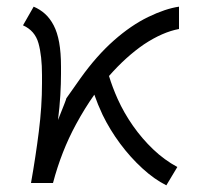

<svg xmlns="http://www.w3.org/2000/svg" viewBox="-20 -548 606 576"><path d="M479 8Q443 -10 407 -43Q371 -76 340.5 -117Q310 -158 288 -203Q273 -235 263 -264Q234 -223 208 -175Q164 -94 139 1H73Q87 -78 96.5 -153.5Q106 -229 106 -298Q106 -305 106 -312Q106 -317 106 -323Q106 -380 95.5 -418Q85 -456 49 -472L81 -528Q100 -520 115 -506.5Q130 -493 141 -472Q152 -451 157.5 -420.5Q163 -390 163 -348Q163 -337 163 -326Q163 -297 161 -262.5Q159 -228 154 -188Q179 -250 179 -253Q179 -253 179 -253Q179 -253 179 -253Q183 -258 222 -314Q270 -381 321.5 -426.5Q373 -472 424.5 -497Q476 -522 517 -528V-461Q468 -452 412 -415Q358 -378 307 -320Q317 -287 333 -251Q352 -209 379 -170.5Q406 -132 439.5 -100Q473 -68 512 -47ZM179 -253Q179 -252 179 -252Q179 -252 179 -253Z"/></svg>

Font: Rising Sun Light
Style: Regular
Weight: 300
Designer: Matt McInerney, Pablo Impallari, Rodrigo Fuenzalida (Raleway font), Stephen Hutchings (Greek), Cristiano Sobral (main ch
Foundry: The Rising Sun Project Authors
Version: Version 4.327; ttfautohint (v1.8.4.7-5d5b-dirty)